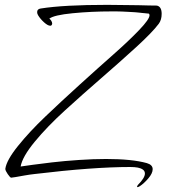

<svg xmlns="http://www.w3.org/2000/svg" viewBox="-20 -679 695 791"><path d="M2 17V16Q7 -19 54 -77.5Q101 -136 166.5 -198.5Q232 -261 307.5 -329.5Q383 -398 447 -454.5Q511 -511 553.5 -555.5Q596 -600 596 -616Q596 -621 593 -623Q591 -623 586.5 -623.5Q582 -624 577.5 -624.5Q573 -625 566.5 -625.5Q560 -626 553 -627Q546 -628 537.5 -628.5Q529 -629 520.5 -629.5Q512 -630 502 -630.5Q492 -631 482 -631.5Q472 -632 460.5 -632Q449 -632 438 -632Q357 -632 279.5 -624.5Q202 -617 183 -602Q186 -601 190.5 -594.5Q195 -588 195 -582Q194 -573 187 -573Q177 -573 161.5 -587Q146 -601 137 -616Q135 -619 134 -622.5Q133 -626 133 -629Q133 -642 148 -644Q243 -659 422 -659Q444 -659 466.5 -658.5Q489 -658 511 -658Q533 -658 551.5 -657.5Q570 -657 591.5 -656.5Q613 -656 626 -656Q646 -652 646 -622Q646 -597 634 -581Q607 -545 539 -483Q471 -421 396 -356Q321 -291 247.5 -224Q174 -157 123 -95Q72 -33 65 7Q87 4 114.5 0Q142 -4 194 -10Q246 -16 305.5 -20Q365 -24 417 -24Q524 -24 585 -7Q609 0 609 18Q609 35 591 56Q573 77 556 88Q549 92 547 92Q542 92 548 83Q577 54 577 36Q577 26 569 20Q561 14 548 11.5Q535 9 517 9Q363 9 122 38Q103 40 80.5 44Q58 48 44 50.5Q30 53 26 53Q22 53 12 38.5Q2 24 2 17Z"/></svg>

Font: Bilbo Swash Caps
Style: Regular
Weight: 400
Designer: Robert E. Leuschke
Foundry: Robert E. Leuschke
Version: Version 1.002